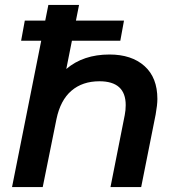

<svg xmlns="http://www.w3.org/2000/svg" viewBox="-20 -762 725 782"><path d="M621 -359Q621 -335 614 -296L555 0H430L488 -293Q492 -313 492 -334Q492 -431 385 -431Q316 -431 271 -392.5Q226 -354 210 -277L154 0H29L177 -742H302L250 -481Q319 -540 426 -540Q516 -540 568.5 -493Q621 -446 621 -359ZM81 -678H485L470 -596H66Z"/></svg>

Font: Montserrat Alternates SemiBold
Style: Italic
Weight: 600
Italic angle: -11.3°
Designer: Julieta Ulanovsky
Foundry: Julieta Ulanovsky
Version: Version 7.200